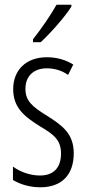

<svg xmlns="http://www.w3.org/2000/svg" viewBox="-20 -785 366 815"><path d="M283 -757V-765H220C192 -716 161 -671 120 -618V-606H153C193 -643 254 -711 283 -757ZM293 -134C293 -218 245 -252 179 -294C116 -333 88 -357 88 -408C88 -463 124 -495 179 -495C212 -495 244 -485 269 -467L291 -511C259 -531 221 -542 179 -542C88 -542 36 -485 36 -407C36 -327 84 -290 151 -248C211 -213 239 -189 239 -133C239 -74 208 -40 150 -40C107 -40 64 -56 35 -78V-21C61 -5 102 10 151 10C243 10 293 -44 293 -134Z"/></svg>

Font: Noto Sans Gujarati ExtraCondensed Light
Style: Regular
Weight: 300
Width: 2
Designer: Jelle Bosma - Monotype Design Team, Universal Thirst
Foundry: Monotype Imaging Inc.
Version: Version 2.106